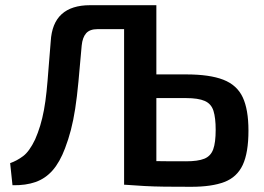

<svg xmlns="http://www.w3.org/2000/svg" viewBox="-20 -710 1014 738"><path d="M567 -690V-598H355Q325 -598 311 -582Q297 -566 294 -535Q287 -455 281.5 -396Q276 -337 269 -292Q262 -247 252.5 -210.5Q243 -174 230 -140Q210 -87 182.5 -55.5Q155 -24 117 -10.5Q79 3 28 2L19 -83Q45 -92 69 -110Q93 -128 115 -174Q126 -199 134.5 -227Q143 -255 149 -287.5Q155 -320 159 -359Q163 -398 166.5 -446Q170 -494 175 -551Q179 -621 217 -655.5Q255 -690 326 -690ZM581 -690V0H457V-690ZM695 -424Q786 -424 838.5 -403.5Q891 -383 913 -336Q935 -289 935 -208Q935 -123 913 -76Q891 -29 842.5 -10.5Q794 8 715 8Q655 8 613 7.5Q571 7 535 5Q499 3 459 0L473 -93Q496 -92 554.5 -91Q613 -90 695 -90Q741 -90 765.5 -100Q790 -110 799.5 -136Q809 -162 809 -211Q809 -257 800.5 -284Q792 -311 767 -322Q742 -333 695 -333H471V-424Z"/></svg>

Font: Exo 2 SemiBold
Style: Regular
Weight: 600
Designer: Natanael Gama
Foundry: Natanael Gama
Version: Version 2.010